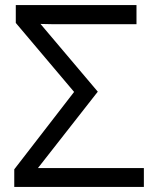

<svg xmlns="http://www.w3.org/2000/svg" viewBox="-20 -734 607 754"><path d="M545 -74H129L364 -374L139 -640L186 -639H516V-714H42V-644L271 -373L36 -69V0H545Z"/></svg>

Font: OpenSansMMV
Style: Regular
Weight: 400
Designer: Steve Matteson
Foundry: Ascender Corporation
Version: Version 4.000